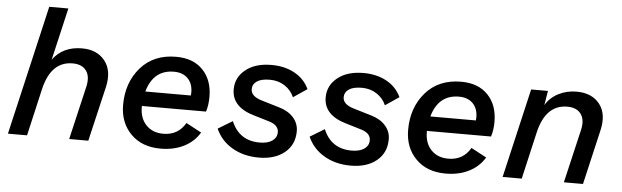

<svg xmlns="http://www.w3.org/2000/svg" viewBox="-47 -892 3468 1071"><g transform="rotate(5 1686.5 -357.0)"><path d="M393 -510Q477 -510 521 -454.5Q565 -399 544 -307L472 0H365L435 -300Q448 -357 424 -389.5Q400 -422 348 -422Q227 -422 190 -265L129 0H22L190 -725H297L229 -432Q285 -510 393 -510Z M1112 -219H753V-212Q753 -150 789 -112.5Q825 -75 885 -75Q968 -75 1009 -146L1095 -100Q1064 -48 1007.5 -19.5Q951 9 877 9Q772 9 710 -54Q648 -117 648 -216Q648 -341 721 -425Q794 -509 920 -509Q1016 -509 1070 -452.5Q1124 -396 1124 -302Q1124 -256 1112 -219ZM915 -425Q800 -425 765 -301H1020Q1021 -307 1021 -318Q1021 -368 992.5 -396.5Q964 -425 915 -425Z M1185 -130 1266 -179Q1310 -73 1425 -73Q1470 -73 1495.5 -91Q1521 -109 1521 -139Q1521 -180 1464 -196L1384 -220Q1255 -256 1255 -356Q1255 -423 1309 -466.5Q1363 -510 1454 -510Q1528 -510 1583.5 -479.5Q1639 -449 1665 -393L1588 -341Q1571 -380 1535 -403.5Q1499 -427 1452 -427Q1404 -427 1379.5 -410.5Q1355 -394 1355 -366Q1355 -325 1419 -307L1516 -278Q1568 -263 1597 -230Q1626 -197 1626 -154Q1626 -78 1571.5 -33.5Q1517 11 1427 11Q1342 11 1278 -26.5Q1214 -64 1185 -130Z M1700 -130 1781 -179Q1825 -73 1940 -73Q1985 -73 2010.5 -91Q2036 -109 2036 -139Q2036 -180 1979 -196L1899 -220Q1770 -256 1770 -356Q1770 -423 1824 -466.5Q1878 -510 1969 -510Q2043 -510 2098.5 -479.5Q2154 -449 2180 -393L2103 -341Q2086 -380 2050 -403.5Q2014 -427 1967 -427Q1919 -427 1894.5 -410.5Q1870 -394 1870 -366Q1870 -325 1934 -307L2031 -278Q2083 -263 2112 -230Q2141 -197 2141 -154Q2141 -78 2086.5 -33.5Q2032 11 1942 11Q1857 11 1793 -26.5Q1729 -64 1700 -130Z M2708 -219H2349V-212Q2349 -150 2385 -112.5Q2421 -75 2481 -75Q2564 -75 2605 -146L2691 -100Q2660 -48 2603.5 -19.5Q2547 9 2473 9Q2368 9 2306 -54Q2244 -117 2244 -216Q2244 -341 2317 -425Q2390 -509 2516 -509Q2612 -509 2666 -452.5Q2720 -396 2720 -302Q2720 -256 2708 -219ZM2511 -425Q2396 -425 2361 -301H2616Q2617 -307 2617 -318Q2617 -368 2588.5 -396.5Q2560 -425 2511 -425Z M3162 -510Q3248 -510 3291.5 -454.5Q3335 -399 3313 -306L3242 0H3135L3205 -300Q3218 -357 3194 -389.5Q3170 -422 3118 -422Q2997 -422 2960 -265L2899 0H2792L2908 -500H3002L2989 -420Q3015 -463 3061 -486.5Q3107 -510 3162 -510Z"/></g></svg>

Font: Elaine Sans Medium
Style: Italic
Weight: 500
Italic angle: -13°
Designer: Wei Huang
Foundry: Wei Huang
Version: Version 2.001;December 24, 2019;FontCreator 12.0.0.2547 64-b